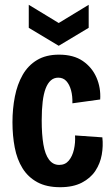

<svg xmlns="http://www.w3.org/2000/svg" viewBox="-20 -769 463 801"><path d="M231 12Q174 12 135.5 -9Q97 -30 74 -67Q51 -104 41.5 -153.5Q32 -203 32 -259Q32 -315 42 -366Q52 -417 74.5 -456.5Q97 -496 134.5 -518.5Q172 -541 226 -541Q287 -541 325.5 -514.5Q364 -488 382.5 -445.5Q401 -403 398 -354L282 -338Q283 -368 276.5 -392Q270 -416 257 -430.5Q244 -445 223 -445Q205 -445 192 -433.5Q179 -422 170.5 -400Q162 -378 158 -344.5Q154 -311 154 -267Q154 -208 161 -166.5Q168 -125 184.5 -103Q201 -81 227 -81Q252 -81 267 -99Q282 -117 288.5 -145.5Q295 -174 293 -204L407 -196Q411 -160 404.5 -123.5Q398 -87 378 -56.5Q358 -26 321.5 -7Q285 12 231 12ZM100 -749 225 -673 350 -749V-653L225 -578L100 -653Z"/></svg>

Font: Bricolage Grotesque 24pt Condensed SemiBold
Style: Regular
Weight: 600
Width: 3
Designer: Mathieu Triay
Foundry: Atelier Triay
Version: Version 1.001;gftools[0.9.33.dev8+g029e19f]